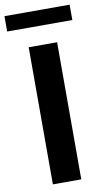

<svg xmlns="http://www.w3.org/2000/svg" viewBox="-131 -930 531 975"><g transform="rotate(-10 134.0 -442.0)"><path d="M206.1 0H59.6V-707H206.1ZM301.8 -804.7H-34.2V-883.8H301.8Z"/></g></svg>

Font: Pretendard JP
Style: Bold
Weight: 700
Designer: Base glyphs from Inter by Rasmus Andersson; Hangeul glyphs from Noto Sans CJK(Source Han Sans) by Jang Soo-young and Kan
Foundry: Kil Hyung-jin
Version: Version 1.309